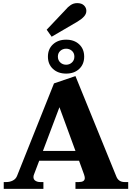

<svg xmlns="http://www.w3.org/2000/svg" viewBox="-20 -1214 848 1234"><path d="M312 -978 280 -1023 405 -1155Q414 -1167 433 -1180.5Q452 -1194 476 -1194Q505 -1194 520 -1179Q535 -1164 535 -1144Q535 -1125 520.5 -1108.5Q506 -1092 478 -1075ZM521 -850Q521 -801 489 -771Q457 -741 405 -741Q353 -741 320.5 -771Q288 -801 288 -850Q288 -899 320.5 -929Q353 -959 405 -959Q457 -959 489 -929Q521 -899 521 -850ZM458 -850Q458 -873 442.5 -887Q427 -901 405 -901Q383 -901 367.5 -887Q352 -873 352 -850Q352 -827 367.5 -812.5Q383 -798 405 -798Q427 -798 442.5 -812.5Q458 -827 458 -850ZM804 -44V0H465V-44H487Q525 -44 525 -70Q525 -78 520 -93L488 -181H232L199 -94Q195 -85 195 -76Q195 -60 208 -52Q221 -44 237 -44H259V0H4V-44H21Q43 -44 62 -53.5Q81 -63 89 -82L327 -678L465 -725L728 -79Q742 -44 781 -44ZM465 -244 362 -525 256 -244Z"/></svg>

Font: Taviraj Bold
Style: Regular
Weight: 700
Designer: Katatrad Team
Foundry: CadsonDemak
Version: Version 1.030